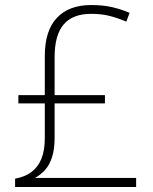

<svg xmlns="http://www.w3.org/2000/svg" viewBox="-20 -743 610 763"><path d="M342 -723Q391 -723 428 -714Q465 -705 495 -692L482 -657Q449 -671 416.5 -679.5Q384 -688 342 -688Q269 -688 233 -646Q197 -604 197 -515V-365H397V-332H197V-194Q197 -149 186.5 -117.5Q176 -86 158.5 -67Q141 -48 119 -36H521V0H40V-33Q79 -40 105 -59.5Q131 -79 144.5 -112Q158 -145 158 -193V-332H53V-365H158V-520Q158 -621 206 -672Q254 -723 342 -723Z"/></svg>

Font: Noto Sans Symbols ExtraLight
Style: Regular
Weight: 250
Version: Version 2.002